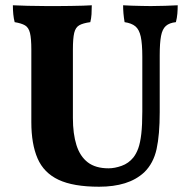

<svg xmlns="http://www.w3.org/2000/svg" viewBox="-20 -699 728 728"><path d="M585.6 -273.8Q585.6 -187.8 573.7 -133.7Q561.8 -79.6 526.8 -45.6Q496.6 -17.6 453.8 -4.3Q411 9 355.8 9Q258 9 202.1 -17.3Q146.2 -43.6 122.5 -98.2Q98.8 -152.8 98.8 -235.8V-511.2Q98.8 -552.8 93.7 -573.8Q88.6 -594.8 74.9 -602.8Q61.2 -610.8 35.6 -615Q32 -628.6 30.4 -644.9Q28.8 -661.2 28.8 -679Q48.8 -678 84.6 -677Q120.4 -676 156.8 -676Q174.8 -676 199.2 -676Q223.6 -676 248.8 -676.5Q274 -677 295.2 -677.5Q316.4 -678 328 -679Q328 -660.6 327 -644.9Q326 -629.2 322.4 -615Q294.6 -611.2 280.5 -603.2Q266.4 -595.2 261.4 -574.4Q256.4 -553.6 256.4 -511.2V-251.6Q256.4 -191.6 269.9 -148.8Q283.4 -106 312.9 -83.4Q342.4 -60.8 391.6 -60.8Q414.8 -60.8 441.2 -70.2Q467.6 -79.6 485.6 -101.8Q496.8 -116 504.3 -136.7Q511.8 -157.4 515.7 -191.1Q519.6 -224.8 519.6 -276.6V-483.8Q519.6 -533 513.7 -560.1Q507.8 -587.2 493.3 -599.2Q478.8 -611.2 452.4 -615Q449.4 -633 448.1 -648.4Q446.8 -663.8 446.8 -679Q459.6 -678 478.5 -677.5Q497.4 -677 517.3 -676.5Q537.2 -676 551.6 -676Q578.2 -676 606.3 -677Q634.4 -678 653.8 -679Q653.8 -663 652.5 -647.3Q651.2 -631.6 647 -615Q622.2 -612.4 608.9 -600.6Q595.6 -588.8 590.6 -562.6Q585.6 -536.4 585.6 -489.2Z"/></svg>

Font: Vollkorn
Style: Regular
Weight: 400
Designer: Friedrich Althausen
Foundry: Friedrich Althausen
Version: Version 4.104